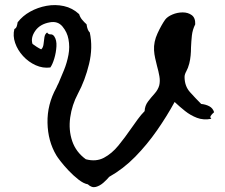

<svg xmlns="http://www.w3.org/2000/svg" viewBox="-20 -742 909 774"><path d="M843 -290Q842 -288 837 -284Q832 -279 829 -274Q826 -269 832 -263Q800 -257 774 -267Q748 -277 726 -294.5Q704 -312 685 -330L684 -331Q653 -274 613 -216.5Q573 -159 525 -110Q477 -61 420 -29Q412 -19 397.5 -6Q383 7 366.5 11.5Q350 16 334 1Q317 -2 296.5 -18Q276 -34 257 -54Q238 -74 224.5 -91.5Q211 -109 207 -116Q173 -173 171.5 -247Q170 -321 207 -388Q209 -392 211 -397Q213 -402 216 -407Q226 -430 238 -459.5Q250 -489 256 -521Q262 -553 256 -584Q251 -612 232 -635Q213 -658 181 -652Q141 -645 122 -617.5Q103 -590 111 -565Q119 -559 127.5 -553.5Q136 -548 146 -543Q154 -550 155.5 -564Q157 -578 159 -591.5Q161 -605 170 -611Q175 -603 184 -603.5Q193 -604 199 -595Q209 -580 207.5 -555Q206 -530 199 -506.5Q192 -483 183 -470Q153 -466 124 -479Q95 -492 73 -516Q51 -540 41 -569Q31 -598 38 -625Q45 -628 47.5 -636Q50 -644 51 -652Q71 -678 101.5 -695Q132 -712 167.5 -718.5Q203 -725 237.5 -717.5Q272 -710 299 -685Q303 -672 311.5 -662Q320 -652 329 -644Q332 -620 342 -611Q355 -550 339 -484Q323 -418 294 -364Q270 -319 263 -268.5Q256 -218 271 -173.5Q286 -129 326 -100Q367 -89 399 -106Q431 -123 457.5 -155.5Q484 -188 508 -223Q522 -243 535.5 -261.5Q549 -280 563 -294Q564 -316 576.5 -332.5Q589 -349 603 -364.5Q617 -380 622 -398Q626 -415 622.5 -435Q619 -455 613 -476Q609 -492 605.5 -507.5Q602 -523 601 -539Q599 -573 615 -607.5Q631 -642 646 -663Q655 -675 675 -683.5Q695 -692 716.5 -692Q738 -692 753 -681Q768 -670 767 -644Q756 -622 753.5 -598.5Q751 -575 750 -551Q750 -535 748.5 -518.5Q747 -502 743 -486Q738 -467 731 -454.5Q724 -442 724 -432Q724 -395 746 -370.5Q768 -346 791 -323Q810 -321 824 -313.5Q838 -306 843 -290Z"/></svg>

Font: Yuji Mai
Style: Regular
Weight: 400
Designer: Kataoka Yuji
Foundry: Kinuta Font Factory
Version: Version 3.002